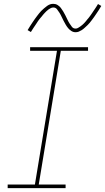

<svg xmlns="http://www.w3.org/2000/svg" viewBox="-20 -981 548 1001"><path d="M20 0V-19H162L277 -716H137V-735H439V-716H297L182 -19H322V0ZM374 -813Q362 -813 352 -819.5Q342 -826 335 -834.5Q328 -843 322.5 -852.5Q317 -862 311.5 -872.5Q306 -883 301 -894Q296 -905 290 -914.5Q284 -924 277 -933Q270 -942 258 -942Q253 -942 250.5 -941Q248 -940 243.5 -938Q239 -936 234 -932.5Q229 -929 223 -923.5Q217 -918 214 -914.5Q211 -911 208 -908Q205 -905 202.5 -901.5Q200 -898 197 -894.5Q194 -891 190.5 -887Q187 -883 184 -879Q181 -875 177.5 -870Q174 -865 171 -860Q168 -855 164 -849.5Q160 -844 156.5 -838.5Q153 -833 149 -827Q145 -821 141 -814L124 -824Q131 -836 137.5 -846Q144 -856 150 -865Q156 -874 162 -882.5Q168 -891 173.5 -898Q179 -905 184 -911.5Q189 -918 194.5 -923.5Q200 -929 209 -937Q218 -945 226 -950.5Q234 -956 241.5 -958.5Q249 -961 258 -961Q270 -961 280 -955Q290 -949 297 -940Q304 -931 309.5 -921.5Q315 -912 320.5 -901.5Q326 -891 331 -880Q336 -869 342 -859.5Q348 -850 355 -841Q362 -832 374 -832Q379 -832 381.5 -833Q384 -834 388.5 -836.5Q393 -839 398 -842.5Q403 -846 409 -851Q415 -856 418 -859.5Q421 -863 424 -866Q427 -869 429.5 -872.5Q432 -876 435 -879.5Q438 -883 441.5 -887Q445 -891 448 -895.5Q451 -900 454.5 -904.5Q458 -909 461 -914Q464 -919 468 -924.5Q472 -930 475.5 -935.5Q479 -941 483 -947Q487 -953 491 -960L508 -950Q502 -939 495 -928.5Q488 -918 482 -909Q476 -900 470 -891.5Q464 -883 458.5 -876Q453 -869 448 -862.5Q443 -856 437.5 -851Q432 -846 423 -837.5Q414 -829 406 -824Q398 -819 390.5 -816Q383 -813 374 -813Z"/></svg>

Font: Iosevka Etoile Thin
Style: Italic
Weight: 100
Italic angle: -9°
Designer: Belleve Invis
Foundry: Belleve Invis
Version: Version 22.1.2; ttfautohint (v1.8.4)